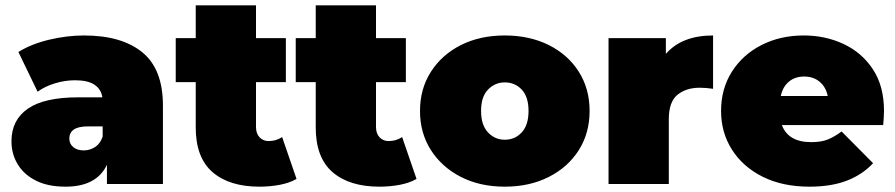

<svg xmlns="http://www.w3.org/2000/svg" viewBox="-20 -690 3356 720"><path d="M381 0V-72Q342 10 226 10Q159 10 114 -13Q69 -36 46 -74.5Q23 -113 23 -160Q23 -240 84.5 -282.5Q146 -325 273 -325H364Q359 -356 334 -372.5Q309 -389 261 -389Q224 -389 186 -377.5Q148 -366 121 -346L49 -495Q97 -525 164 -541Q231 -557 295 -557Q436 -557 513.5 -494Q591 -431 591 -294V0ZM365 -178V-216H309Q240 -216 240 -170Q240 -151 254.5 -138.5Q269 -126 294 -126Q317 -126 336.5 -138.5Q356 -151 365 -178Z M953 10Q840 10 777 -44.5Q714 -99 714 -212V-382H639V-547H714V-670H940V-547H1052V-382H940V-214Q940 -189 953.5 -175Q967 -161 987 -161Q1016 -161 1038 -176L1092 -19Q1066 -4 1029.5 3Q993 10 953 10Z M1403 10Q1290 10 1227 -44.5Q1164 -99 1164 -212V-382H1089V-547H1164V-670H1390V-547H1502V-382H1390V-214Q1390 -189 1403.5 -175Q1417 -161 1437 -161Q1466 -161 1488 -176L1542 -19Q1516 -4 1479.5 3Q1443 10 1403 10Z M1873 10Q1780 10 1708.5 -26.5Q1637 -63 1596 -127Q1555 -191 1555 -274Q1555 -357 1596 -421Q1637 -485 1708.5 -521Q1780 -557 1873 -557Q1966 -557 2038 -521Q2110 -485 2150.5 -421Q2191 -357 2191 -274Q2191 -191 2150.5 -127Q2110 -63 2038 -26.5Q1966 10 1873 10ZM1873 -166Q1911 -166 1936.5 -193.5Q1962 -221 1962 -274Q1962 -327 1936.5 -354Q1911 -381 1873 -381Q1836 -381 1810 -354Q1784 -327 1784 -274Q1784 -221 1810 -193.5Q1836 -166 1873 -166Z M2262 0V-547H2477V-488Q2537 -557 2654 -557V-357Q2627 -361 2604 -361Q2553 -361 2520.5 -334.5Q2488 -308 2488 -243V0Z M3015 10Q2915 10 2840.5 -27Q2766 -64 2725 -128.5Q2684 -193 2684 -274Q2684 -357 2724.5 -421Q2765 -485 2835.5 -521Q2906 -557 2994 -557Q3075 -557 3143.5 -525Q3212 -493 3253.5 -430Q3295 -367 3295 -274Q3295 -262 3294 -247.5Q3293 -233 3292 -221H2912Q2936 -157 3022 -157Q3060 -157 3084.5 -167Q3109 -177 3136 -197L3254 -78Q3214 -35 3155.5 -12.5Q3097 10 3015 10ZM2908 -330H3084Q3077 -364 3053.5 -383.5Q3030 -403 2996 -403Q2961 -403 2938 -383.5Q2915 -364 2908 -330Z"/></svg>

Font: Montserrat Black
Style: Regular
Weight: 900
Designer: Julieta Ulanovsky
Foundry: Julieta Ulanovsky
Version: Version 9.000; ttfautohint (v1.8.4.7-5d5b)